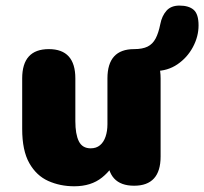

<svg xmlns="http://www.w3.org/2000/svg" viewBox="-20 -657 732 688"><path d="M155 -481Q250 -481 250 -376V-223Q250 -176 262.5 -150.8Q275 -125.5 305 -125.5Q325 -125.5 338.2 -136.5Q351.5 -147.5 358.2 -167.2Q365 -187 365 -212Q365 -221 373.8 -225.8Q382.5 -230.5 390.5 -230.5Q397.5 -230.5 409.8 -220Q422 -209.5 422 -192Q422 -146 403.2 -99Q384.5 -52 345.5 -20.8Q306.5 10.5 246 10.5Q195.5 10.5 153 -8.5Q110.5 -27.5 85 -72.5Q59.5 -117.5 59.5 -195V-376Q59.5 -481 155 -481ZM460.5 -481Q555.5 -481 555.5 -376V-96Q555.5 8.5 460.5 8.5Q365 8.5 365 -96V-376Q365 -481 460.5 -481ZM535 -402.5Q503.5 -402.5 484 -409.8Q464.5 -417 460.5 -420Q448.5 -427.5 443 -437.2Q437.5 -447 437.5 -460Q437.5 -472 444.2 -476.5Q451 -481 460.5 -481Q490.5 -481 508.8 -490Q527 -499 537.5 -518.8Q548 -538.5 554.5 -571Q560 -599.5 576.2 -618.2Q592.5 -637 623 -637Q656.5 -637 674 -621.8Q691.5 -606.5 691.5 -566Q691.5 -526 671.2 -488.2Q651 -450.5 615.8 -426.5Q580.5 -402.5 535 -402.5Z"/></svg>

Font: Sono Monospace ExtraBold
Style: Regular
Weight: 800
Version: Version 2.112